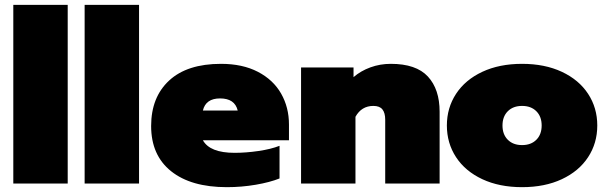

<svg xmlns="http://www.w3.org/2000/svg" viewBox="-20 -759 2505 794"><path d="M35 -739H260V0H35Z M330 -739H555V0H330Z M605 -238Q605 -357 679.5 -426Q754 -495 894 -495Q983 -495 1046.5 -462Q1110 -429 1142.5 -372Q1175 -315 1175 -244V-179H819Q848 -127 950 -127Q997 -127 1048.5 -134.5Q1100 -142 1136 -156V-21Q1096 -5 1037.5 5Q979 15 918 15Q770 15 687.5 -51Q605 -117 605 -238ZM963 -302Q951 -352 890 -352Q831 -352 819 -302Z M1225 -480H1442V-440Q1472 -466 1512 -480.5Q1552 -495 1596 -495Q1701 -495 1749.5 -442.5Q1798 -390 1798 -297V0H1573V-264Q1573 -292 1561.5 -306.5Q1550 -321 1524 -321Q1475 -321 1450 -276V0H1225Z M1828 -240Q1828 -313 1866 -371Q1904 -429 1974.5 -462Q2045 -495 2139 -495Q2233 -495 2303.5 -462Q2374 -429 2412 -371Q2450 -313 2450 -240Q2450 -167 2412 -109Q2374 -51 2303.5 -18Q2233 15 2139 15Q2045 15 1974.5 -18Q1904 -51 1866 -109Q1828 -167 1828 -240ZM2220 -240Q2220 -277 2198 -299Q2176 -321 2139 -321Q2102 -321 2080 -299Q2058 -277 2058 -240Q2058 -203 2080 -181Q2102 -159 2139 -159Q2176 -159 2198 -181Q2220 -203 2220 -240Z"/></svg>

Font: Prompt Black
Style: Regular
Weight: 900
Designer: Katatrad Team
Foundry: CadsonDemak
Version: Version 1.001